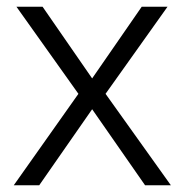

<svg xmlns="http://www.w3.org/2000/svg" viewBox="-20 -553 552 573"><path d="M214 -273 29 -533H107L255 -319L403 -533H480L295 -273L490 0H413L255 -227L97 0H21Z"/></svg>

Font: Noto Sans Syriac Eastern Light
Style: Regular
Weight: 300
Designer: Patrick Giasson and the Monotype Design Team
Foundry: Monotype Imaging Inc.
Version: Version 3.001